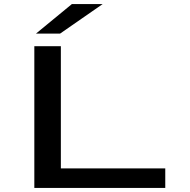

<svg xmlns="http://www.w3.org/2000/svg" viewBox="-20 -928 940 948"><path d="M149.5 0V-700H280.5V-96.5H796V0ZM276.5 -762H157.5L335 -908H487Z"/></svg>

Font: Trispace Expanded Medium
Style: Regular
Weight: 500
Width: 7
Designer: Tyler Finck
Foundry: Etcetera Type Company
Version: Version 1.210; ttfautohint (v1.8.3)